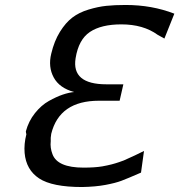

<svg xmlns="http://www.w3.org/2000/svg" viewBox="-20 -732 721 772"><path d="M86 -192Q84 -200 84 -204Q95 -245 120.5 -277Q146 -309 176.5 -326Q207 -343 232 -351.5Q257 -360 278 -362Q219 -378 196 -420.5Q173 -463 186 -516Q198 -567 221 -604Q244 -641 271 -661.5Q298 -682 336 -693.5Q374 -705 407.5 -708.5Q441 -712 485 -712Q591 -712 681 -677L641 -577L614 -592Q556 -634 468 -634Q387 -634 341.5 -603.5Q296 -573 284 -498Q267 -393 408 -393H476L461 -327H378Q219 -327 186 -194Q183 -177 184 -164Q181 -138 191 -112Q211 -58 316 -58Q361 -58 391 -63Q413 -67 428.5 -71Q444 -75 458.5 -80Q473 -85 478 -87Q483 -89 500 -97Q517 -105 522 -107L559 -125L547 -38Q492 -14 468 -5Q444 4 404 11.5Q364 19 310 20Q190 20 137.5 -14.5Q85 -49 79 -117Q76 -153 86 -192Z"/></svg>

Font: Coval
Style: Italic
Weight: 400
Foundry: Context Ltd
Version: Version 001.000